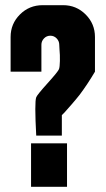

<svg xmlns="http://www.w3.org/2000/svg" viewBox="-20 -722 409 742"><path d="M239 0H100V-168H239ZM224 -702Q275 -702 311 -666Q347 -630 347 -579V-445Q318 -396 288 -356Q273 -337 255.5 -317Q238 -297 229 -287L219 -277V-198H120Q113 -328 120 -346Q123 -355 164 -400.5Q205 -446 208 -455Q211 -463 211.5 -486.5Q212 -510 210 -530L209 -549Q209 -563 199 -573.5Q189 -584 174.5 -584Q160 -584 150 -573.5Q140 -563 140 -549V-450Q140 -449 140 -445H21V-579Q21 -630 57 -666Q93 -702 145 -702Z"/></svg>

Font: Bayformers-TFTCGName
Style: Regular
Weight: 400
Designer: billmoo
Foundry: Bayformers
Version: Version 1.021;Fontself Maker 3.5.4